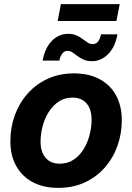

<svg xmlns="http://www.w3.org/2000/svg" viewBox="-20 -891 635 922"><path d="M259.8 11.2Q188 11.2 136.5 -16.6Q85 -44.4 57.4 -94.7Q29.8 -145 29.8 -212.9Q29.8 -278.3 51 -337.2Q72.3 -396 112.5 -441.4Q152.8 -486.8 209.2 -512.7Q265.6 -538.6 335 -538.6Q407.2 -538.6 458.7 -510.7Q510.3 -482.9 537.6 -432.4Q564.9 -381.8 564.9 -314Q564.9 -249.5 544.2 -190.9Q523.4 -132.3 483.4 -86.7Q443.4 -41 387 -14.9Q330.6 11.2 259.8 11.2ZM266.6 -105Q305.2 -105 334.2 -124.5Q363.3 -144 382.3 -175.8Q401.4 -207.5 410.6 -244.6Q419.9 -281.7 419.9 -316.4Q419.9 -349.6 409.2 -373.3Q398.4 -397 377.9 -409.7Q357.4 -422.4 328.1 -422.4Q290 -422.4 261.2 -402.8Q232.4 -383.3 213.1 -351.8Q193.8 -320.3 184.3 -283.2Q174.8 -246.1 174.8 -210.4Q174.8 -161.6 199 -133.3Q223.1 -105 266.6 -105ZM421.9 -597.2Q398.4 -597.2 381.6 -604.7Q364.7 -612.3 351.6 -622.3Q338.4 -632.3 327.4 -639.6Q316.4 -647 304.7 -647Q289.6 -647 279.3 -634Q269 -621.1 265.1 -600.1H184.6Q196.3 -662.1 229.5 -695.3Q262.7 -728.5 307.6 -728.5Q331.1 -728.5 347.7 -720.9Q364.3 -713.4 377 -703.6Q389.6 -693.8 400.9 -686.5Q412.1 -679.2 424.3 -679.2Q441.4 -679.2 450.7 -691.2Q460 -703.1 465.3 -726.1H543.9Q532.7 -664.1 498.8 -630.6Q464.8 -597.2 421.9 -597.2ZM554.7 -871.1 539.1 -790H256.8L272.5 -871.1Z"/></svg>

Font: Inter 24pt
Style: Bold Italic
Weight: 700
Italic angle: -9.3988°
Version: Version 4.001;git-66647c0bb